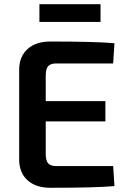

<svg xmlns="http://www.w3.org/2000/svg" viewBox="-20 -889 608 911"><path d="M457 -869V-785H167V-869ZM247 -101H517L523 -6Q432 2 219 2Q151 2 111.5 -33Q72 -68 71 -129V-561Q72 -622 111.5 -657Q151 -692 219 -692Q432 -692 523 -684L517 -588H247Q220 -588 208.5 -575Q197 -562 197 -530V-409H480V-313H197V-159Q197 -127 208.5 -114Q220 -101 247 -101Z"/></svg>

Font: Exo 2 Semi Bold
Style: Regular
Weight: 600
Designer: Natanael Gama
Version: Version 1.001;PS 001.001;hotconv 1.0.88;makeotf.lib2.5.64775